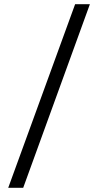

<svg xmlns="http://www.w3.org/2000/svg" viewBox="-20 -730 446 910"><path d="M19 160H90L406 -710H336Z"/></svg>

Font: Falling Sky
Style: CondObl
Weight: 400
Designer: Paul D. Hunt
Foundry: Adobe Systems Incorporated
Version: Version 1.02